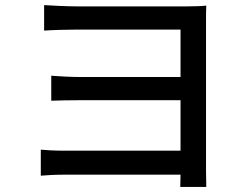

<svg xmlns="http://www.w3.org/2000/svg" viewBox="-20 -718 980 753"><path d="M461 -127H235C194 -127 159 -129 140 -131V-29C160 -31 199 -33 235 -33H462H688L687 15H789C789 -2 788 -28 788 -49C788 -147 788 -585 788 -628C788 -654 788 -681 789 -696C772 -694 743 -693 715 -693C620 -693 359 -693 281 -693C245 -693 179 -696 153 -698V-598C178 -600 245 -602 281 -602C359 -602 646 -602 688 -602V-416H293C253 -416 209 -419 181 -421V-323C206 -324 253 -325 294 -325H688V-127Z"/></svg>

Font: GenSekiGothic2 TW M
Style: Regular
Weight: 500
Version: Version 2.100;PS 2.1;hotconv 16.6.51;makeotf.lib2.5.65220 DE